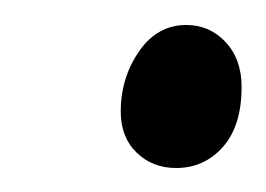

<svg xmlns="http://www.w3.org/2000/svg" viewBox="-20 -221 216 156"><path d="M131.3 -200.7Q150.4 -200.7 163.3 -186.8Q176.3 -172.9 176.3 -150.4Q176.3 -118.7 161.1 -101.6Q146 -84.5 123 -84.5Q104 -84.5 91.1 -96.9Q78.1 -109.4 78.1 -130.4Q78.1 -160.6 96.2 -183.6Q110.4 -200.7 131.3 -200.7Z"/></svg>

Font: ML-NILA03_NewLipi
Style: Regular
Weight: 400
Designer: CLT@C-DIT
Version: Version ML-NILA03_NewLipi 2.